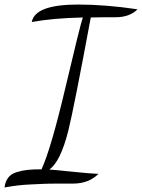

<svg xmlns="http://www.w3.org/2000/svg" viewBox="-58 -738 626 846"><path d="M82 -641Q96 -718 286 -718Q407 -718 548 -697Q513 -662 451 -662Q373 -662 342 -661Q268 -263 243 -162Q208 -24 159 9Q188 11 264.5 19Q341 27 376 28Q333 71 263 71Q251 71 202 71Q153 71 135.5 72Q118 73 81.5 74.5Q45 76 17.5 79.5Q-10 83 -38 88Q-35 62 -22 45Q-9 28 15.5 20.5Q40 13 64 10.5Q88 8 125 8Q167 -83 231 -355Q295 -627 307 -661Q174 -658 82 -641Z"/></svg>

Font: Dancing Script
Style: Regular
Weight: 400
Designer: Pablo Impallari
Foundry: Pablo Impallari. www.impallari.com
Version: Version 1.002